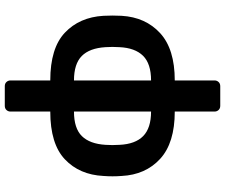

<svg xmlns="http://www.w3.org/2000/svg" viewBox="-89 -661 940 802"><g transform="rotate(90 381.0 -260.0)"><path d="M340 190Q329 190 322.5 183Q316 176 316 166V0Q181 0 116.5 -61Q52 -122 46 -222Q44 -260 46 -298Q52 -398 118.5 -459Q185 -520 316 -520V-686Q316 -696 322.5 -703Q329 -710 340 -710H422Q433 -710 439.5 -703Q446 -696 446 -686V-520Q577 -520 643.5 -459Q710 -398 715 -298Q718 -260 715 -222Q710 -122 645.5 -61Q581 0 446 0V166Q446 176 439.5 183Q433 190 422 190ZM316 -99V-421Q246 -421 213 -387.5Q180 -354 177 -289Q175 -259 177 -231Q181 -164 214 -131.5Q247 -99 316 -99ZM446 -99Q516 -99 548.5 -132Q581 -165 585 -231Q587 -259 585 -289Q582 -355 548.5 -388Q515 -421 446 -421Z"/></g></svg>

Font: Rubik Medium
Style: Regular
Weight: 500
Designer: Hubert and Fischer
Foundry: Hubert and Fischer
Version: Version 2.300; ttfautohint (v1.8.4.7-5d5b);gftools[0.9.30]